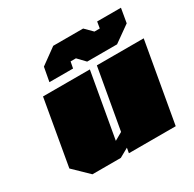

<svg xmlns="http://www.w3.org/2000/svg" viewBox="-161 -916 1104 1090"><g transform="rotate(-30 391.5 -371.5)"><path d="M439 -569 393 -617H358L350 -575H195L212 -667L317 -743H513L560 -696H595L602 -738H758L742 -645L635 -569ZM145 0 48 -94 123 -523H430L355 -98L406 -127L476 -523H783L691 0H384L390 -33L331 0Z"/></g></svg>

Font: Tomorrow Black
Style: Italic
Weight: 900
Italic angle: -10°
Designer: Tony de Marco, Monica Rizzolli
Foundry: Just in Type
Version: Version 2.002